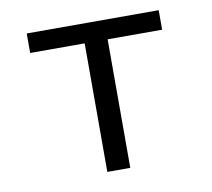

<svg xmlns="http://www.w3.org/2000/svg" viewBox="-63 -587 727 659"><g transform="rotate(-10 300.0 -258.0)"><path d="M260 -448H70V-516H530V-448H340V0H260Z"/></g></svg>

Font: iA Writer Quattro V
Style: Regular
Weight: 400
Designer: Mike Abbink, Paul van der Laan, Pieter van Rosmalen, Oliver Reichenstein
Foundry: Information Architects Inc.
Version: Version 2.000